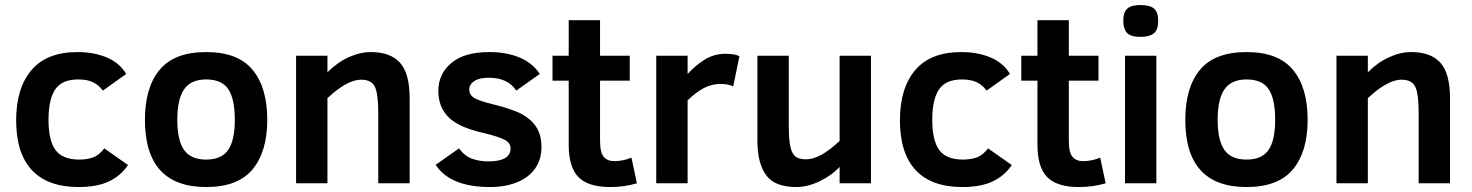

<svg xmlns="http://www.w3.org/2000/svg" viewBox="-20 -736 5910 771"><path d="M494.1 -73.2Q464.8 -29.8 417 -7.3Q369.1 15.1 295.9 15.1Q171.9 15.1 108.4 -52.5Q44.9 -120.1 44.9 -252.9Q44.9 -382.3 106.4 -454.6Q168 -526.9 291 -526.9Q356.9 -526.9 408.4 -505.4Q460 -483.9 486.8 -439L393.1 -372.1Q376 -395 353 -406Q330.1 -417 293.9 -417Q229.5 -417 202.1 -377.4Q174.8 -337.9 174.8 -254.9Q174.8 -171.9 202.9 -133.5Q231 -95.2 298.8 -95.2Q328.1 -95.2 352.5 -103.5Q377 -111.8 398.9 -140.1Z M1053.2 -254.9Q1053.2 -127 994.1 -55.9Q935.1 15.1 808.1 15.1Q562 15.1 562 -254.9Q562 -384.8 621.1 -455.8Q680.2 -526.9 808.1 -526.9Q935.1 -526.9 994.1 -455.8Q1053.2 -384.8 1053.2 -254.9ZM922.9 -254.9Q922.9 -339.4 896.5 -378.2Q870.1 -417 808.1 -417Q746.6 -417 719.2 -377.2Q691.9 -337.4 691.9 -254.9Q691.9 -172.9 719 -134Q746.1 -95.2 808.1 -95.2Q869.1 -95.2 896 -133.5Q922.9 -171.9 922.9 -254.9Z M1499 0V-282.2Q1499 -362.3 1484.6 -389.2Q1470.2 -416 1430.2 -416Q1374 -416 1294.9 -341.8V0H1168.9V-512.2H1294.9V-445.8Q1335 -485.8 1380.4 -506.3Q1425.8 -526.9 1469.2 -526.9Q1547.9 -526.9 1586.4 -483.9Q1625 -440.9 1625 -341.8V0Z M2154.3 -146Q2154.3 -95.2 2128.7 -59.1Q2103 -22.9 2055.9 -3.9Q2008.8 15.1 1948.2 15.1Q1787.6 15.1 1729.5 -74.2L1823.2 -140.1Q1846.2 -108.9 1876.2 -98.4Q1906.2 -87.9 1940.4 -87.9Q2030.3 -87.9 2030.3 -140.1Q2030.3 -163.1 2004.9 -175.5Q1979.5 -188 1925.3 -201.2Q1823.2 -223.6 1781.7 -264.6Q1740.2 -305.7 1740.2 -371.1Q1740.2 -439 1792.2 -482.9Q1844.2 -526.9 1945.3 -526.9Q2014.2 -526.9 2066.7 -504.9Q2119.1 -482.9 2147.5 -439L2053.2 -372.1Q2019.5 -423.8 1943.4 -423.8Q1904.3 -423.8 1884.3 -410.4Q1864.3 -397 1864.3 -376Q1864.3 -356 1882.3 -344Q1900.4 -332 1953.6 -318.8Q2041 -297.4 2078.4 -276.1Q2115.7 -254.9 2135 -223.4Q2154.3 -191.9 2154.3 -146Z M2537.6 0Q2486.8 15.1 2430.7 15.1Q2341.8 15.1 2302.7 -24.9Q2263.7 -64.9 2263.7 -154.8V-412.1H2198.7V-512.2H2263.7V-654.8H2389.6V-512.2H2508.8V-412.1H2389.6V-170.9Q2389.6 -123 2404.5 -106Q2419.4 -88.9 2446.8 -88.9Q2481.4 -88.9 2515.6 -103Z M2924.3 -389.2Q2904.8 -398.9 2872.6 -398.9Q2837.4 -398.9 2805.9 -382.1Q2774.4 -365.2 2741.2 -333V0H2615.2V-512.2H2741.2V-439Q2773.4 -474.1 2810.5 -497.1Q2847.7 -520 2893.6 -520Q2932.6 -520 2949.2 -509.8Z M3351.6 0V-65.9Q3318.4 -30.3 3270.3 -7.6Q3222.2 15.1 3177.7 15.1Q3090.8 15.1 3056.2 -33Q3021.5 -81.1 3021.5 -169.9V-512.2H3147.5V-230Q3147.5 -175.8 3153.8 -147Q3160.2 -118.2 3174.6 -107.2Q3189 -96.2 3216.8 -96.2Q3272.9 -96.2 3351.6 -169.9V-512.2H3477.5V0Z M4043 -73.2Q4013.7 -29.8 3965.8 -7.3Q3918 15.1 3844.7 15.1Q3720.7 15.1 3657.2 -52.5Q3593.8 -120.1 3593.8 -252.9Q3593.8 -382.3 3655.3 -454.6Q3716.8 -526.9 3839.8 -526.9Q3905.8 -526.9 3957.3 -505.4Q4008.8 -483.9 4035.6 -439L3941.9 -372.1Q3924.8 -395 3901.9 -406Q3878.9 -417 3842.8 -417Q3778.3 -417 3751 -377.4Q3723.6 -337.9 3723.6 -254.9Q3723.6 -171.9 3751.7 -133.5Q3779.8 -95.2 3847.7 -95.2Q3877 -95.2 3901.4 -103.5Q3925.8 -111.8 3947.8 -140.1Z M4419.9 0Q4369.1 15.1 4313 15.1Q4224.1 15.1 4185.1 -24.9Q4146 -64.9 4146 -154.8V-412.1H4081.1V-512.2H4146V-654.8H4272V-512.2H4391.1V-412.1H4272V-170.9Q4272 -123 4286.9 -106Q4301.8 -88.9 4329.1 -88.9Q4363.8 -88.9 4397.9 -103Z M4630.9 -651.9Q4630.9 -616.2 4613.3 -602.1Q4595.7 -587.9 4559.6 -587.9Q4519.5 -587.9 4505.1 -604.5Q4490.7 -621.1 4490.7 -651.9Q4490.7 -686 4506.3 -700.9Q4522 -715.8 4559.6 -715.8Q4597.7 -715.8 4614.3 -701.4Q4630.9 -687 4630.9 -651.9ZM4497.6 0V-512.2H4623.5V0Z M5231 -254.9Q5231 -127 5171.9 -55.9Q5112.8 15.1 4985.8 15.1Q4739.7 15.1 4739.7 -254.9Q4739.7 -384.8 4798.8 -455.8Q4857.9 -526.9 4985.8 -526.9Q5112.8 -526.9 5171.9 -455.8Q5231 -384.8 5231 -254.9ZM5100.6 -254.9Q5100.6 -339.4 5074.2 -378.2Q5047.9 -417 4985.8 -417Q4924.3 -417 4897 -377.2Q4869.6 -337.4 4869.6 -254.9Q4869.6 -172.9 4896.7 -134Q4923.8 -95.2 4985.8 -95.2Q5046.9 -95.2 5073.7 -133.5Q5100.6 -171.9 5100.6 -254.9Z M5676.8 0V-282.2Q5676.8 -362.3 5662.4 -389.2Q5647.9 -416 5607.9 -416Q5551.8 -416 5472.7 -341.8V0H5346.7V-512.2H5472.7V-445.8Q5512.7 -485.8 5558.1 -506.3Q5603.5 -526.9 5647 -526.9Q5725.6 -526.9 5764.2 -483.9Q5802.7 -440.9 5802.7 -341.8V0Z"/></svg>

Font: Clear Sans
Style: Bold
Weight: 700
Foundry: Intel Corporation
Version: Version 1.00